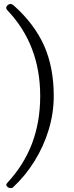

<svg xmlns="http://www.w3.org/2000/svg" viewBox="-20 -768 370 961"><path d="M11.2 157.2Q11.2 153.3 17.1 146.5Q99.6 57.6 140.4 -50Q181.2 -157.7 181.2 -287.1Q181.2 -543.5 18.1 -715.3Q11.2 -722.2 11.2 -729Q11.2 -736.3 19 -742.7Q24.9 -748 32.2 -748Q41 -748 50.3 -739.3Q153.3 -646.5 201.2 -538.3Q249 -430.2 249 -287.1Q249 -202.6 223.9 -119.1Q198.7 -35.6 152.8 38.3Q106.9 112.3 44.9 169.9Q41.5 173.3 34.2 173.3Q24.4 173.3 17.6 167.5Q11.2 161.6 11.2 157.2Z"/></svg>

Font: JuniusX
Style: Regular
Weight: 400
Designer: Peter S. Baker
Foundry: Briery Creek Software
Version: Version 1.004